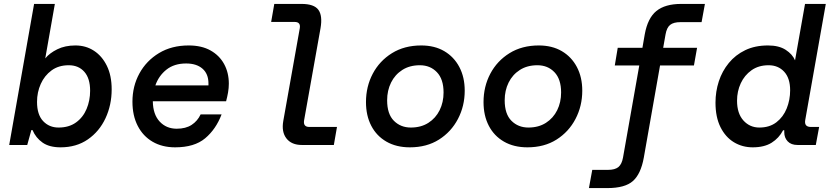

<svg xmlns="http://www.w3.org/2000/svg" viewBox="-20 -740 4240 980"><path d="M289 12Q232 12 197.5 -12Q163 -36 146 -76H140L119 0H27L154 -720H260L211 -442Q233 -469 272.5 -488.5Q312 -508 365 -508Q418 -508 459.5 -481Q501 -454 525.5 -404Q550 -354 550 -284Q550 -204 518.5 -136.5Q487 -69 428.5 -28.5Q370 12 289 12ZM279 -89Q332 -89 368 -115Q404 -141 422 -184Q440 -227 440 -277Q440 -340 410.5 -373.5Q381 -407 331 -407Q279 -407 243 -380.5Q207 -354 188 -311.5Q169 -269 169 -220Q169 -155 200 -122Q231 -89 279 -89Z M874 12Q808 12 759 -16.5Q710 -45 683 -97.5Q656 -150 656 -221Q656 -300 691.5 -365Q727 -430 791.5 -469Q856 -508 943 -508Q1009 -508 1054.5 -482.5Q1100 -457 1124 -413Q1148 -369 1148 -313Q1148 -291 1144 -268Q1140 -245 1134 -223H760Q761 -156 795 -119.5Q829 -83 882 -83Q928 -83 958 -102.5Q988 -122 1004 -156H1111Q1082 -80 1027 -34Q972 12 874 12ZM930 -416Q869 -416 829.5 -384.5Q790 -353 773 -304H1044V-314Q1044 -363 1013.5 -389.5Q983 -416 930 -416Z M1521 0Q1468 0 1442 -33.5Q1416 -67 1426 -123L1510 -595Q1516 -628 1484 -628H1364L1380 -720H1519Q1583 -720 1605 -690Q1627 -660 1616 -596L1532 -125Q1527 -92 1559 -92H1700L1684 0Z M2072 12Q2003 12 1952.5 -17Q1902 -46 1875 -98Q1848 -150 1848 -219Q1848 -298 1882.5 -363.5Q1917 -429 1980.5 -468.5Q2044 -508 2130 -508Q2198 -508 2247.5 -479Q2297 -450 2324.5 -398Q2352 -346 2352 -277Q2352 -199 2317.5 -133Q2283 -67 2220.5 -27.5Q2158 12 2072 12ZM2077 -89Q2129 -89 2166.5 -113Q2204 -137 2224 -177.5Q2244 -218 2244 -268Q2244 -336 2210 -371.5Q2176 -407 2123 -407Q2071 -407 2033.5 -383Q1996 -359 1976 -318.5Q1956 -278 1956 -228Q1956 -158 1990.5 -123.5Q2025 -89 2077 -89Z M2672 12Q2603 12 2552.5 -17Q2502 -46 2475 -98Q2448 -150 2448 -219Q2448 -298 2482.5 -363.5Q2517 -429 2580.5 -468.5Q2644 -508 2730 -508Q2798 -508 2847.5 -479Q2897 -450 2924.5 -398Q2952 -346 2952 -277Q2952 -199 2917.5 -133Q2883 -67 2820.5 -27.5Q2758 12 2672 12ZM2677 -89Q2729 -89 2766.5 -113Q2804 -137 2824 -177.5Q2844 -218 2844 -268Q2844 -336 2810 -371.5Q2776 -407 2723 -407Q2671 -407 2633.5 -383Q2596 -359 2576 -318.5Q2556 -278 2556 -228Q2556 -158 2590.5 -123.5Q2625 -89 2677 -89Z M2986 220 3003 127H3084Q3119 127 3136.5 112.5Q3154 98 3160 64L3243 -406H3118L3133 -496H3259L3271 -565Q3286 -648 3330.5 -684Q3375 -720 3457 -720H3578L3561 -627H3453Q3418 -627 3400.5 -613Q3383 -599 3377 -564L3365 -496H3538L3522 -406H3349L3266 65Q3251 148 3210.5 184Q3170 220 3080 220Z M3822 12Q3769 12 3726 -14Q3683 -40 3657.5 -91Q3632 -142 3632 -216Q3632 -273 3649 -325Q3666 -377 3700 -418.5Q3734 -460 3784 -484Q3834 -508 3900 -508Q3956 -508 3990.5 -485.5Q4025 -463 4038 -432L4089 -720H4195L4090 -127Q4084 -92 4119 -92H4161L4144 0H4051Q4018 0 4000.5 -18.5Q3983 -37 3983 -65V-75H3977Q3956 -35 3918.5 -11.5Q3881 12 3822 12ZM3856 -89Q3908 -89 3943 -116Q3978 -143 3995.5 -186.5Q4013 -230 4013 -279Q4013 -341 3982.5 -374Q3952 -407 3903 -407Q3852 -407 3816 -381.5Q3780 -356 3761 -315Q3742 -274 3742 -226Q3742 -161 3774.5 -125Q3807 -89 3856 -89Z"/></svg>

Font: DM Mono Medium
Style: Italic
Weight: 500
Italic angle: -10°
Designer: Colophon Foundry
Foundry: Colophon Foundry
Version: Version 1.000; ttfautohint (v1.8.2.53-6de2)